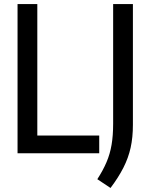

<svg xmlns="http://www.w3.org/2000/svg" viewBox="-20 -760 746 952"><path d="M67 0V-740H165V-88H472V0ZM528 172 462.5 128.5Q491 84.5 508.2 44Q525.5 3.5 533.2 -42Q541 -87.5 541 -147V-740H639V-141Q639 -79 627.8 -28Q616.5 23 592 71.2Q567.5 119.5 528 172Z"/></svg>

Font: Encode Sans SC Condensed Medium
Style: Regular
Weight: 500
Width: 3
Designer: Multiple Designers
Foundry: Impallari Type
Version: Version 3.002